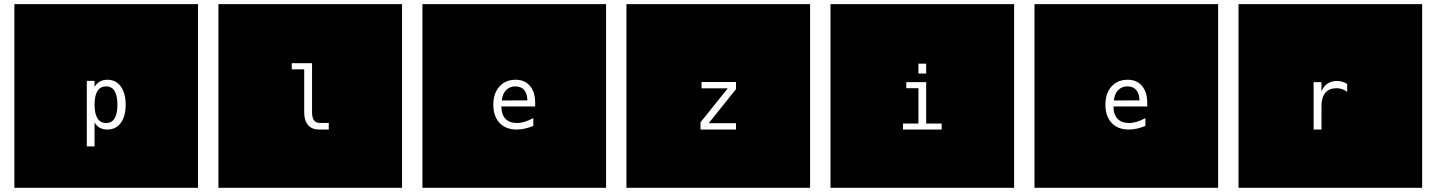

<svg xmlns="http://www.w3.org/2000/svg" viewBox="-20 -850 6876 919"><path d="M927.7 -830.1V48.8H48.8V-830.1ZM432.6 -264.2Q441.4 -247.6 457 -238.8Q472.7 -230 493.7 -230Q534.7 -230 558.1 -261.5Q581.5 -293 581.5 -348.1Q581.5 -404.3 558.1 -436.3Q534.7 -468.3 493.7 -468.3Q473.1 -468.3 457.5 -459.5Q441.9 -450.7 432.6 -433.6V-462.9H395.5V-149.4H432.6ZM542 -349.1Q542 -305.7 528.6 -283.4Q515.1 -261.2 487.8 -261.2Q460.4 -261.2 446.5 -283.7Q432.6 -306.2 432.6 -349.1Q432.6 -392.1 446.5 -414.3Q460.4 -436.5 487.8 -436.5Q515.1 -436.5 528.6 -414.3Q542 -392.1 542 -349.1Z M1904.3 -830.1V48.8H1025.4V-830.1ZM1473.6 -312V-547.4H1376.5V-518.1H1436V-312Q1436 -272.9 1454.6 -251.5Q1473.1 -230 1506.3 -230H1553.7V-261.7H1509.8Q1492.2 -261.7 1482.9 -274.4Q1473.6 -287.1 1473.6 -312Z M2880.9 -830.1V48.8H2002V-830.1ZM2541.5 -358.4Q2541.5 -409.2 2516.6 -438.7Q2491.7 -468.3 2448.2 -468.3Q2399.4 -468.3 2370.4 -435.8Q2341.3 -403.3 2341.3 -349.1Q2341.3 -293.5 2371.1 -261.7Q2400.9 -230 2453.6 -230Q2472.2 -230 2491.9 -234.4Q2511.7 -238.8 2532.7 -247.1V-284.7Q2510.7 -272.9 2491.5 -267.1Q2472.2 -261.2 2454.1 -261.2Q2418.9 -261.2 2399.4 -281.5Q2379.9 -301.8 2379.9 -339.4V-340.3H2541.5ZM2504.4 -369.6 2381.8 -369.1Q2384.8 -400.9 2402.3 -418.7Q2419.9 -436.5 2446.3 -436.5Q2474.1 -436.5 2488.8 -419.4Q2503.4 -402.3 2504.4 -369.6Z M3857.4 -830.1V48.8H2978.5V-830.1ZM3337.9 -457.5V-427.2H3463.4L3333 -264.6V-230H3502.9V-260.3H3372.1L3502.9 -423.3V-457.5Z M4834 -830.1H3955.1V48.8H4834ZM4317.9 -457H4413.1V-258.8H4487.3V-230H4302.2V-258.8H4376V-427.7H4317.9ZM4376 -545.4H4413.1V-498H4376Z M5810.5 -830.1V48.8H4931.6V-830.1ZM5471.2 -358.4Q5471.2 -409.2 5446.3 -438.7Q5421.4 -468.3 5377.9 -468.3Q5329.1 -468.3 5300 -435.8Q5271 -403.3 5271 -349.1Q5271 -293.5 5300.8 -261.7Q5330.6 -230 5383.3 -230Q5401.9 -230 5421.6 -234.4Q5441.4 -238.8 5462.4 -247.1V-284.7Q5440.4 -272.9 5421.1 -267.1Q5401.9 -261.2 5383.8 -261.2Q5348.6 -261.2 5329.1 -281.5Q5309.6 -301.8 5309.6 -339.4V-340.3H5471.2ZM5434.1 -369.6 5311.5 -369.1Q5314.5 -400.9 5332 -418.7Q5349.6 -436.5 5376 -436.5Q5403.8 -436.5 5418.5 -419.4Q5433.1 -402.3 5434.1 -369.6Z M6787.1 -830.1V48.8H5908.2V-830.1ZM6428.2 -410.2V-448.2Q6417 -455.1 6405.3 -458.7Q6393.6 -462.4 6379.4 -462.4Q6353 -462.4 6333.7 -449.5Q6314.5 -436.5 6305.2 -412.1V-457H6267.6V-230H6305.2V-342.8Q6305.2 -383.8 6323.5 -405.8Q6341.8 -427.7 6376.5 -427.7Q6391.6 -427.7 6404.1 -423.6Q6416.5 -419.4 6428.2 -410.2Z"/></svg>

Font: BabelStone Maritime
Style: Regular
Weight: 400
Designer: Andrew West
Foundry: BabelStone
Version: Version 0.001;February 23, 2018